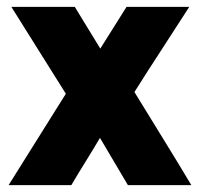

<svg xmlns="http://www.w3.org/2000/svg" viewBox="-20 -537 580 557"><path d="M13 -517Q59 -517 105 -517Q151 -517 197 -517Q215 -487 234 -456.5Q253 -426 271 -396Q290 -426 309 -456.5Q328 -487 347 -517Q392 -517 438 -517Q484 -517 529 -517Q490 -456 449.5 -394Q409 -332 370 -270Q411 -203 453 -135Q495 -67 535 0Q489 0 443 0Q397 0 351 0Q331 -34 310.5 -68.5Q290 -103 270 -137Q250 -103 228.5 -68.5Q207 -34 187 0Q142 0 96 0Q50 0 5 0Q46 -65 88 -132.5Q130 -200 171 -265Q132 -327 92 -391Q52 -455 13 -517Z"/></svg>

Font: Tilt Warp
Style: Regular
Weight: 400
Designer: Andy Clymer
Foundry: Andy Clymer
Version: Version 1.000